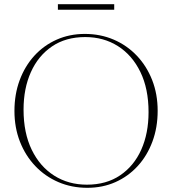

<svg xmlns="http://www.w3.org/2000/svg" viewBox="-20 -887 822 917"><path d="M385 -725Q459.5 -725 523 -697.8Q586.5 -670.5 633.5 -621Q680.5 -571.5 706.8 -504.5Q733 -437.5 733 -358Q733 -278 708 -210.8Q683 -143.5 637.8 -94Q592.5 -44.5 531.2 -17.2Q470 10 397 10Q322.5 10 259 -17.2Q195.5 -44.5 148.5 -94Q101.5 -143.5 75.2 -210.5Q49 -277.5 49 -357Q49 -437 74 -504.2Q99 -571.5 144.2 -621Q189.5 -670.5 251 -697.8Q312.5 -725 385 -725ZM395 -5Q488 -5 554 -49.8Q620 -94.5 654.8 -172.5Q689.5 -250.5 689.5 -351.5Q689.5 -463 650.5 -543.2Q611.5 -623.5 543.2 -666.8Q475 -710 387 -710Q294 -710 228.2 -665.2Q162.5 -620.5 127.5 -542.5Q92.5 -464.5 92.5 -363.5Q92.5 -252 131.5 -171.8Q170.5 -91.5 238.8 -48.2Q307 -5 395 -5ZM256.5 -840.5V-867H525.5V-840.5Z"/></svg>

Font: Newsreader Display ExtraLight
Style: Regular
Weight: 275
Designer: Hugues Gentile
Foundry: Production Type
Version: Version 1.001